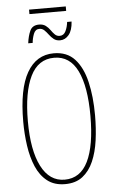

<svg xmlns="http://www.w3.org/2000/svg" viewBox="-64 -1021 639 1073"><g transform="rotate(-5 255.5 -484.5)"><path d="M141 -954V-979H347V-954ZM120 -792Q125 -833 138.5 -862Q152 -891 189 -891Q212 -891 226.5 -880Q241 -869 251 -854.5Q261 -840 272 -829Q283 -818 299 -818Q322 -818 333 -841Q344 -864 347 -892H372Q369 -843 348.5 -818Q328 -793 299 -793Q278 -793 264 -804Q250 -815 239 -830Q228 -845 216.5 -856Q205 -867 189 -867Q166 -867 156.5 -842Q147 -817 145 -792ZM457 -358Q457 -286 448 -219.5Q439 -153 416.5 -101.5Q394 -50 355.5 -20Q317 10 257 10Q197 10 157.5 -21Q118 -52 95.5 -104.5Q73 -157 63.5 -223Q54 -289 54 -358Q54 -541 106.5 -632.5Q159 -724 257 -724Q331 -724 374.5 -676.5Q418 -629 437.5 -546.5Q457 -464 457 -358ZM80 -358Q80 -195 126 -105Q172 -15 257 -15Q345 -15 388 -103Q431 -191 431 -358Q431 -522 388 -610.5Q345 -699 257 -699Q167 -699 123.5 -609.5Q80 -520 80 -358Z"/></g></svg>

Font: Noto Sans ExtraCondensed Thin
Style: Regular
Weight: 100
Width: 2
Designer: Monotype Design Team
Foundry: Monotype Imaging Inc.
Version: Version 2.013; ttfautohint (v1.8.4.7-5d5b)